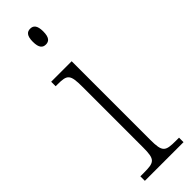

<svg xmlns="http://www.w3.org/2000/svg" viewBox="-255 -749 755 755"><g transform="rotate(-45 123.0 -371.0)"><path d="M127 -654C144 -654 156 -664 156 -698C156 -732 144 -742 127 -742C110 -742 98 -732 98 -698C98 -664 110 -654 127 -654ZM23 0H238V-25H221C162 -25 152 -31 152 -99V-536H38V-511H48C102 -511 111 -504 111 -435V-98C111 -31 101 -25 42 -25H23Z"/></g></svg>

Font: Noto Serif Georgian Condensed ExtraLight
Style: Regular
Weight: 200
Width: 3
Designer: Monotype Design Team, Akaki Razmadze
Foundry: Google LLC
Version: Version 2.003